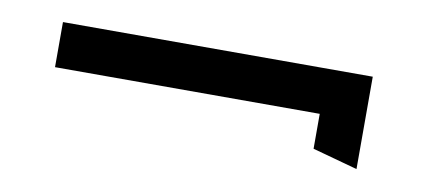

<svg xmlns="http://www.w3.org/2000/svg" viewBox="-30 -387 570 260"><g transform="rotate(10 254.5 -257.5)"><path d="M405 -259H41V-321H467V-194L405 -211Z"/></g></svg>

Font: Charger Pro
Style: Lit
Weight: 300
Designer: Jasper
Foundry: Cannot Into Space Fonts
Version: Version 1.09